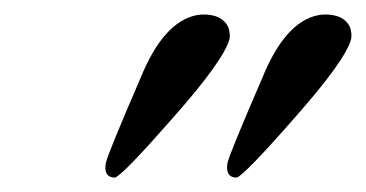

<svg xmlns="http://www.w3.org/2000/svg" viewBox="-20 -583 505 265"><path d="M428.7 -563Q454.6 -563 462.9 -545.9Q465.8 -538.1 464.8 -529.8Q458 -501 386.2 -419.9Q316.9 -340.8 306.6 -337.9Q292.5 -337.9 293.5 -353.5Q293.9 -356.4 293.9 -357.9Q296.9 -371.1 342.3 -476.1Q373.5 -552.7 418.9 -562Q424.3 -563 428.7 -563ZM260.7 -563Q286.6 -563 294.9 -545.9Q297.9 -538.1 296.9 -529.8Q290 -501 218.3 -419.9Q148.9 -340.8 138.7 -337.9Q124.5 -337.9 125.5 -353.5Q126 -356.4 126 -357.9Q128.9 -371.1 174.3 -476.1Q205.6 -552.7 251 -562Q256.3 -563 260.7 -563Z"/></svg>

Font: Linux Libertine Slanted O
Style: Bold Slanted
Weight: 700
Designer: Philipp H. Poll
Foundry: Philipp H. Poll
Version: Version 5.0.0